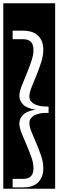

<svg xmlns="http://www.w3.org/2000/svg" viewBox="-32 -938 356 1170"><path d="M184 -270Q130 -261 108 -237.5Q86 -214 86 -186Q86 -161 99.5 -127.5Q113 -94 129 -57Q145 -20 158.5 17.5Q172 55 172 88Q172 152 109 152H45V204H109Q171 204 201.5 172Q232 140 232 88Q232 51 218.5 11.5Q205 -28 189.5 -64.5Q174 -101 160.5 -133Q147 -165 147 -188Q147 -207 158 -219.5Q169 -232 184.5 -238.5Q200 -245 216.5 -247.5Q233 -250 245 -250H264V-289H245Q234 -289 217 -291.5Q200 -294 184.5 -300.5Q169 -307 158 -319Q147 -331 147 -351Q147 -373 160.5 -406.5Q174 -440 189.5 -478Q205 -516 218.5 -557Q232 -598 232 -635Q232 -689 200.5 -720Q169 -751 109 -751H45V-699H109Q172 -699 172 -635Q172 -602 158.5 -563Q145 -524 129 -485.5Q113 -447 99.5 -412.5Q86 -378 86 -353Q86 -326 108 -302Q130 -278 184 -270ZM304 212H-12V-918H304Z"/></svg>

Font: Zilla Slab Regular Highlight
Style: Regular
Weight: 410
Designer: Typotheque Type Foundry
Foundry: Typotheque type foundry
Version: Version 1.0; 2017